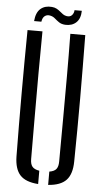

<svg xmlns="http://www.w3.org/2000/svg" viewBox="-62 -971 538 1015"><g transform="rotate(5 207.0 -463.5)"><path d="M53.7 -129.2Q51.7 -298.2 51.7 -464.6Q51.7 -631 53.7 -800H132.9Q131.8 -687.5 131.3 -574.5Q130.8 -461.6 131.4 -348.7Q131.9 -235.7 132.1 -122.8Q132.1 -95.7 142.9 -82.4Q153.7 -69 180.4 -64.6V6Q113.5 1.3 84.2 -30.7Q54.8 -62.7 53.7 -129.2ZM233.5 6V-64.6Q260.1 -69 270.4 -82.4Q280.8 -95.8 280.8 -122.8Q281.4 -235.7 281.9 -348.7Q282.4 -461.6 282.4 -574.5Q282.4 -687.5 280.8 -800H360Q362 -631 362.3 -464.6Q362.5 -298.2 360 -129.2Q359.3 -62.7 329.6 -30.7Q299.8 1.3 233.5 6ZM292 -926.4H330.7Q329.9 -884.6 307.7 -864Q285.5 -843.4 249.9 -845.1Q229.2 -846.4 216.1 -855.4Q203 -864.4 192.1 -874.1Q181.2 -883.7 166.1 -886.7Q149.7 -890.1 137.7 -881.1Q125.6 -872.1 122.7 -850.4H84Q88 -896.6 111.5 -916.5Q135 -936.4 171.9 -933Q186.4 -931.7 197 -926Q207.6 -920.2 216.1 -912.9Q224.6 -905.5 233.3 -899.4Q242.1 -893.3 253.1 -891.5Q271.4 -888.5 281.5 -899.6Q291.5 -910.8 292 -926.4Z"/></g></svg>

Font: Big Shoulders Stencil Text Thin
Style: Regular
Weight: 100
Designer: Patric King
Foundry: XO Type Co
Version: Version 2.001